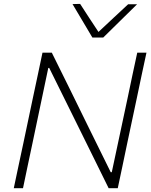

<svg xmlns="http://www.w3.org/2000/svg" viewBox="-20 -990 796 1010"><path d="M52.5 0Q65 -60 77 -116Q89 -172 103 -237.5L152.5 -472.5Q167 -540 179 -596.8Q191 -653.5 203.5 -713H252.5Q302 -613 349 -518Q395.5 -422.5 440.5 -331.5L562.5 -84H568L651 -473Q665 -540.5 677 -596.8Q689 -653 702 -713H750.5Q737.5 -653.5 725.5 -596.8Q713.5 -540 699.5 -473L649.5 -237.5Q635.5 -171.5 624 -115.5Q612 -59.5 599.5 0H551.5Q510 -84 464 -177.5Q418 -270.5 362.5 -383L239 -632.5H234L151 -237.5Q137 -171 125.2 -115.8Q113.5 -60.5 101 0ZM466 -792.5Q440 -836.5 413.5 -881Q387 -925 361.5 -968.5L401.5 -969.5Q425 -933 449.2 -896Q473.5 -859 498 -822Q538 -859.5 576.2 -895.2Q614.5 -931 654 -967.5H701Q655.5 -923 612 -880Q568.5 -837 523 -792.5Z"/></svg>

Font: Heraclito ExtraLight
Style: Italic
Weight: 200
Italic angle: -12°
Designer: Kostas Bartsokas (font) & Cristiano Sobral (main changes)
Foundry: Kostas Bartsokas (font) & Cristiano Sobral (main changes)
Version: Version 1.00;July 8, 2020;FontCreator 13.0.0.2655 64-bit